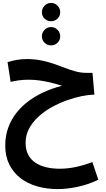

<svg xmlns="http://www.w3.org/2000/svg" viewBox="-20 -906 727 1320"><path d="M377 394Q301 394 235 375Q169 356 120 318Q71 280 43.5 224Q16 168 16 95Q16 27 37.5 -31Q59 -89 97.5 -136Q136 -183 189 -220Q242 -257 305.5 -283Q369 -309 439 -324L441 -306Q417 -313 388 -322Q359 -331 325.5 -339Q292 -347 254.5 -352.5Q217 -358 176 -358Q140 -358 108.5 -353.5Q77 -349 53 -343L32 -479Q61 -488 94.5 -494Q128 -500 164 -500Q218 -500 264 -490.5Q310 -481 350.5 -467Q391 -453 428.5 -438.5Q466 -424 502 -414.5Q538 -405 576 -405H616L629 -255Q591 -255 541.5 -245Q492 -235 439 -216Q386 -197 335.5 -169Q285 -141 244.5 -104Q204 -67 180 -22Q156 23 156 76Q156 124 174 158Q192 192 224 213Q256 234 298.5 244Q341 254 390 254Q445 254 501.5 242Q558 230 615 208L656 330Q583 364 511 379Q439 394 377 394ZM331 -594Q305 -594 286.5 -612Q268 -630 268 -656Q268 -682 286.5 -701Q305 -720 331 -720Q357 -720 375.5 -701Q394 -682 394 -656Q394 -630 375.5 -612Q357 -594 331 -594ZM331 -760Q305 -760 286.5 -778Q268 -796 268 -822Q268 -848 286.5 -867Q305 -886 331 -886Q357 -886 375.5 -867Q394 -848 394 -822Q394 -796 375.5 -778Q357 -760 331 -760Z"/></svg>

Font: Farlight84_Sys_V01
Style: Bold
Weight: 700
Designer: Monotype Design Team, Nadine Chahine and Nizar Qandah
Foundry: Monotype Imaging Inc.
Version: Version 2.004;October 31, 2024;FontCreator 14.0.0.2814 64-bi